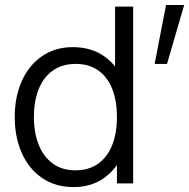

<svg xmlns="http://www.w3.org/2000/svg" viewBox="-20 -747 770 782"><path d="M279.7 15Q205.7 15 151.4 -22.1Q97.2 -59.2 68.6 -124.2Q40 -189.2 40 -270.7Q40 -351.7 68.6 -416.3Q97.2 -481 150.8 -518Q204.3 -555 276.7 -555Q350.7 -555 403.4 -518.5Q456.2 -482 483.1 -417.7Q510 -353.3 510 -270.7Q510 -188.8 483.1 -124.2Q456.2 -59.5 404.1 -22.2Q352 15 279.7 15ZM287 -53.3Q342.7 -53.3 380.7 -81Q418.7 -108.7 437.5 -157.7Q456.3 -206.7 456.3 -270.7Q456.3 -335.2 437.6 -383.7Q418.8 -432.2 381.2 -459.4Q343.5 -486.7 288.7 -486.7Q232.3 -486.7 194 -458.8Q155.7 -430.8 136.8 -382Q118 -333.2 118 -270.7Q118 -208 137.1 -158.8Q156.2 -109.7 194.2 -81.5Q232.2 -53.3 287 -53.3ZM456.3 0V-406.7H448.7V-720H522.3V0ZM656.3 -726.7H730.2L660.2 -486.5H609.8Z"/></svg>

Font: Hauora
Style: Regular
Weight: 400
Designer: Wayne Shih
Foundry: WCYS
Version: Version 1.001